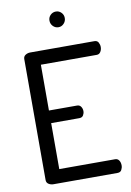

<svg xmlns="http://www.w3.org/2000/svg" viewBox="-100 -988 714 1049"><g transform="rotate(-10 257.0 -463.5)"><path d="M109 0Q95 0 83 -7.5Q71 -15 71 -30V-701Q71 -716 83 -723.5Q95 -731 109 -731H465Q481 -731 487.5 -719Q494 -707 494 -694Q494 -679 486.5 -667Q479 -655 465 -655H155V-401H311Q325 -401 332.5 -390Q340 -379 340 -365Q340 -353 333.5 -342Q327 -331 311 -331H155V-76H465Q479 -76 486.5 -64.5Q494 -53 494 -37Q494 -24 487.5 -12Q481 0 465 0ZM286 -840Q268 -840 255.5 -853Q243 -866 243 -884Q243 -902 255.5 -914.5Q268 -927 286 -927Q303 -927 315.5 -914.5Q328 -902 328 -884Q328 -866 315.5 -853Q303 -840 286 -840Z"/></g></svg>

Font: Dosis Medium
Style: Regular
Weight: 500
Designer: EdgarTolentino, PabloImpallari, IginoMarini
Foundry: EdgarTolentino, PabloImpallari, IginoMarini
Version: Version 3.001; ttfautohint (v1.8.2)